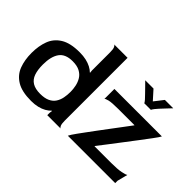

<svg xmlns="http://www.w3.org/2000/svg" viewBox="-108 -1021 1361 1361"><g transform="rotate(45 572.5 -340.0)"><path d="M271 10Q178 10 126 -22Q74 -54 53.5 -109Q33 -164 33 -233Q33 -303 53.5 -358Q74 -413 126 -445.5Q178 -478 271 -478Q308 -478 336.5 -471.5Q365 -465 387 -453.5Q409 -442 424 -427L426 -428L424 -447V-630Q424 -662 417.5 -675.5Q411 -689 404 -690H539V-60Q539 -28 545.5 -14Q552 0 559 0H424V-25L427 -44L424 -45Q409 -29 387 -16.5Q365 -4 336 3Q307 10 271 10ZM281 -71Q326 -71 354.5 -84.5Q383 -98 398 -121.5Q413 -145 418.5 -173.5Q424 -202 424 -233Q424 -261 418 -290Q412 -319 397 -343.5Q382 -368 354 -383Q326 -398 281 -398Q209 -398 178.5 -355Q148 -312 148 -232Q148 -179 160.5 -143Q173 -107 202.5 -89Q232 -71 281 -71ZM630 0Q633 -7 642.5 -22Q652 -37 666 -56Q680 -75 701.5 -104.5Q723 -134 749.5 -169.5Q776 -205 804.5 -243Q833 -281 860.5 -317.5Q888 -354 911 -385V-387H749Q685 -387 658 -380.5Q631 -374 629 -367V-468H729Q756 -468 801 -468Q846 -468 899.5 -468Q953 -468 1006.5 -468Q1060 -468 1105 -468Q1102 -462 1092.5 -447.5Q1083 -433 1067 -412Q1044 -381 1012 -339Q980 -297 945.5 -251.5Q911 -206 877.5 -162.5Q844 -119 817 -84V-81H985Q1047 -81 1081.5 -88Q1116 -95 1125 -102L1105 -24V0ZM740 -666Q754 -652 772.5 -633Q791 -614 808 -596.5Q825 -579 836 -567Q844 -558 847 -553Q850 -548 850 -546H917Q917 -550 930 -567Q936 -575 951.5 -592Q967 -609 986 -629Q1005 -649 1021 -666H937L884 -598L823 -666Z"/></g></svg>

Font: Red Rose Medium
Style: Regular
Weight: 500
Designer: Jaikishan Patel
Version: Version 2.000